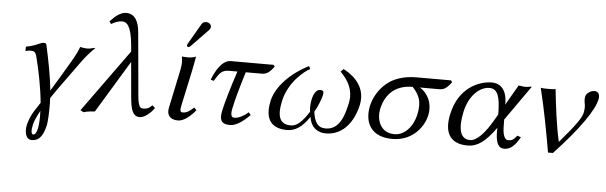

<svg xmlns="http://www.w3.org/2000/svg" viewBox="-55 -896 4190 1328"><g transform="rotate(5 2040.5 -231.5)"><path d="M155 135C146 177 153 235 198 235C257 235 280 184 294 120C299 95 302 31 301 -36C301 -41 300 -46 300 -51C300 -56 300 -61 300 -66C313 -86 328 -107 342 -127L490 -332C520 -373 545 -402 580 -436L575 -438C551 -431 537 -429 523 -429C515 -429 486 -432 476 -436C467 -409 446 -368 426 -334C384 -261 336 -182 296 -117C286 -223 264 -328 242 -429C240 -437 237 -442 225 -442C194 -442 182 -420 102 -405L101 -375C119 -379 128 -380 139 -380C156 -380 171 -377 179 -344C203 -253 227 -132 237 -27L196 36C177 67 162 103 155 135ZM240 29C243 86 239 125 234 152C228 178 219 196 205 196C190 196 188 168 197 128C202 105 217 70 240 29Z M1028 -60 1009 -77C983 -51 967 -49 946 -49C914 -49 909 -82 899 -214L867 -569C857 -687 803 -698 773 -698C734 -698 696 -667 662 -629L675 -612C698 -627 726 -637 751 -637C779 -637 814 -616 826 -478L830 -435L516 0L538 12C562 4 589 2 616 0L836 -363L857 -126C865 -33 879 12 929 12C958 12 1002 -21 1028 -60Z M1177 -322 1124 -71C1113 -20 1138 12 1194 12C1237 12 1286 -33 1315 -70L1298 -87C1273 -63 1250 -46 1222 -46C1202 -46 1202 -61 1208 -91L1262 -343C1269 -375 1280 -439 1280 -439C1264 -433 1247 -429 1228 -429C1216 -429 1190 -430 1185 -431L1182 -429C1192 -394 1183 -350 1177 -322ZM1329 -683C1316 -683 1304 -677 1298 -666L1215 -523C1214 -520 1212 -516 1211 -513C1210 -506 1214 -500 1222 -500C1226 -500 1232 -504 1236 -508L1354 -630C1359 -635 1363 -643 1364 -648C1368 -668 1349 -683 1329 -683Z M1522 -429C1459 -429 1414 -341 1395 -288L1417 -283C1453 -344 1469 -361 1518 -361H1574C1538 -253 1504 -137 1493 -83C1477 -10 1500 12 1555 12C1599 12 1648 -25 1692 -69L1677 -87C1627 -45 1597 -41 1580 -41C1559 -41 1552 -61 1562 -106C1573 -161 1598 -251 1632 -361H1744C1781 -361 1802 -383 1828 -417L1819 -429Z M2438 -206C2469 -353 2338 -425 2304 -442L2285 -423C2374 -334 2371 -258 2361 -212C2341 -115 2309 -22 2215 -22C2159 -22 2138 -61 2128 -131C2151 -168 2171 -223 2177 -247C2182 -271 2181 -284 2154 -284C2128 -284 2110 -249 2103 -218C2099 -198 2093 -161 2099 -128C2053 -57 2018 -22 1974 -22C1900 -22 1875 -72 1899 -184C1928 -319 2038 -405 2074 -422L2065 -442C1939 -379 1841 -278 1820 -177C1789 -33 1860 12 1950 12C2007 12 2055 -18 2105 -93C2117 -14 2168 12 2220 12C2342 12 2413 -90 2438 -206Z M2977 -361C3014 -361 3034 -383 3060 -417L3051 -429H2810C2719 -429 2650 -401 2608 -366C2557 -324 2521 -265 2508 -204C2482 -78 2543 10 2680 10C2839 10 2903 -115 2915 -172C2934 -261 2894 -330 2841 -361ZM2694 -24C2591 -24 2566 -120 2580 -188C2600 -283 2662 -361 2791 -361C2837 -311 2860 -266 2840 -175C2820 -81 2758 -24 2694 -24Z M3441 -191 3612 -434C3599 -434 3582 -429 3567 -429C3552 -429 3535 -434 3520 -434L3439 -294C3439 -294 3451 -439 3334 -439C3243 -439 3105 -380 3066 -196C3039 -72 3077 10 3205 10C3273 10 3328 -31 3399 -130V-91C3401 -23 3420 10 3457 10C3501 10 3531 -16 3567 -79L3542 -88C3518 -58 3506 -51 3481 -51C3458 -51 3444 -80 3442 -133ZM3397 -222 3373 -181C3318 -86 3264 -29 3218 -29C3144 -29 3133 -111 3156 -219C3180 -334 3254 -400 3321 -400C3381 -400 3394 -339 3397 -243Z M3831 -70C3805 -184 3789 -318 3777 -432C3763 -429 3740 -429 3726 -429C3710 -429 3689 -429 3674 -432C3710 -285 3738 -136 3763 10H3797C3974 -179 4064 -313 4079 -387C4085 -415 4077 -442 4047 -442C4016 -442 3990 -418 3986 -401C3981 -377 3984 -365 3986 -352C3989 -337 3992 -321 3985 -286C3977 -251 3944 -201 3831 -70Z"/></g></svg>

Font: Libertinus Sans
Style: Italic
Weight: 400
Italic angle: -12°
Designer: Philipp H. Poll, Khaled Hosny
Foundry: Caleb Maclennan
Version: Version 7.050;RELEASE